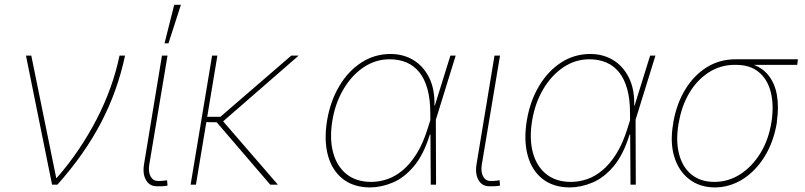

<svg xmlns="http://www.w3.org/2000/svg" viewBox="-20 -781 3405 812"><path d="M200.2 0 89.8 -545.9H112.3L217.8 -28.3H219.7Q270 -85.4 312.5 -148.4Q355 -211.4 389.2 -277.6Q423.3 -343.8 447.5 -411.4Q471.7 -479 485.4 -545.9H508.8Q477.5 -397 407.5 -262.7Q337.4 -128.4 222.7 0Z M665 -545.9H688.5L611.3 -85Q606.4 -54.2 616.9 -34.9Q627.4 -15.6 648.4 -15.6Q665.5 -15.6 675.8 -17.1Q686 -18.6 686.5 -18.6L688.5 3.9Q686.5 4.4 675 5.9Q663.6 7.3 644.5 6.8Q613.3 7.3 597.9 -18.8Q582.5 -44.9 588.9 -85ZM675.8 -597.7 716.8 -760.7H745.1L692.4 -597.7Z M899.4 -545.9 808.6 0H786.1L877 -545.9ZM1243.2 -545.9 918.9 -263.7 838.9 -264.6 841.8 -287.1H912.1L1211.9 -545.9ZM1123 0 891.6 -269.5 918 -274.4 1155.3 0Z M1544.9 11.7Q1475.1 11.2 1429.7 -24.4Q1384.3 -60.1 1366.9 -123.8Q1349.6 -187.5 1363.3 -271.5Q1377 -353 1414.6 -416.5Q1452.1 -480 1508.1 -516.4Q1564 -552.7 1631.8 -552.7Q1686 -552.7 1728.5 -526.9Q1771 -501 1795.2 -452.1Q1819.3 -403.3 1817.4 -334H1823.2V-274.4L1824.2 0H1801.8L1799.8 -302.7Q1799.8 -361.3 1787.8 -404.3Q1775.9 -447.3 1753.7 -475.1Q1731.4 -502.9 1699.7 -516.6Q1668 -530.3 1627.9 -530.3Q1567.9 -530.3 1517.3 -496.1Q1466.8 -461.9 1432.4 -403.3Q1397.9 -344.7 1385.7 -271.5Q1373 -194.3 1388.9 -135.7Q1404.8 -77.1 1445.8 -44.4Q1486.8 -11.7 1549.8 -11.7Q1583 -11.7 1616.9 -22.9Q1650.9 -34.2 1682.6 -60.5Q1714.4 -86.9 1741.7 -130.4Q1769 -173.8 1789.1 -238.3L1884.8 -545.9H1907.2L1822.3 -271.5L1803.7 -211.9H1797.9Q1771.5 -126.5 1730.5 -77.9Q1689.5 -29.3 1641.4 -9Q1593.3 11.2 1544.9 11.7Z M2071.3 -545.9H2094.7L2017.6 -85Q2012.7 -54.2 2023.2 -34.9Q2033.7 -15.6 2054.7 -15.6Q2071.8 -15.6 2082 -17.1Q2092.3 -18.6 2092.8 -18.6L2094.7 3.9Q2092.8 4.4 2081.3 5.9Q2069.8 7.3 2050.8 6.8Q2019.5 7.3 2004.2 -18.8Q1988.8 -44.9 1995.1 -85Z M2389.6 11.7Q2319.8 11.2 2274.4 -24.4Q2229 -60.1 2211.7 -123.8Q2194.3 -187.5 2208 -271.5Q2221.7 -353 2259.3 -416.5Q2296.9 -480 2352.8 -516.4Q2408.7 -552.7 2476.6 -552.7Q2530.8 -552.7 2573.2 -526.9Q2615.7 -501 2639.9 -452.1Q2664.1 -403.3 2662.1 -334H2668V-274.4L2668.9 0H2646.5L2644.5 -302.7Q2644.5 -361.3 2632.6 -404.3Q2620.6 -447.3 2598.4 -475.1Q2576.2 -502.9 2544.4 -516.6Q2512.7 -530.3 2472.7 -530.3Q2412.6 -530.3 2362.1 -496.1Q2311.5 -461.9 2277.1 -403.3Q2242.7 -344.7 2230.5 -271.5Q2217.8 -194.3 2233.6 -135.7Q2249.5 -77.1 2290.5 -44.4Q2331.5 -11.7 2394.5 -11.7Q2427.7 -11.7 2461.7 -22.9Q2495.6 -34.2 2527.3 -60.5Q2559.1 -86.9 2586.4 -130.4Q2613.8 -173.8 2633.8 -238.3L2729.5 -545.9H2752L2667 -271.5L2648.4 -211.9H2642.6Q2616.2 -126.5 2575.2 -77.9Q2534.2 -29.3 2486.1 -9Q2438 11.2 2389.6 11.7Z M2827.1 -258.8 2828.1 -266.6Q2842.3 -344.2 2878.7 -403.6Q2915 -462.9 2969.2 -496.6Q3023.4 -530.3 3090.8 -530.3Q3101.6 -527.8 3110.4 -525.1Q3119.1 -522.5 3129.2 -519.3Q3139.2 -516.1 3153.3 -511.7Q3201.2 -498 3229 -463.6Q3256.8 -429.2 3265.6 -379.4Q3274.4 -329.6 3265.6 -268.6V-263.7Q3252.4 -182.1 3214.4 -120.1Q3176.3 -58.1 3121.6 -23.4Q3066.9 11.2 3002.9 11.7Q2939 11.2 2894.3 -23.4Q2849.6 -58.1 2831.3 -119.1Q2813 -180.2 2827.1 -258.8ZM2850.6 -261.7 2849.6 -257.8Q2837.4 -184.1 2852.1 -128.7Q2866.7 -73.2 2905 -42.5Q2943.4 -11.7 3001 -11.7Q3060.1 -11.7 3110.4 -43.9Q3160.6 -76.2 3195.6 -132.8Q3230.5 -189.5 3242.2 -262.7L3243.2 -267.6Q3253.4 -338.4 3239.5 -392.3Q3225.6 -446.3 3188.2 -476.8Q3150.9 -507.3 3089.8 -506.8Q3028.8 -507.3 2979 -475.8Q2929.2 -444.3 2896 -389.2Q2862.8 -334 2850.6 -261.7ZM3354.5 -530.3 3351.6 -506.8H3086.9L3090.8 -530.3Z"/></svg>

Font: Inter Tight Thin
Style: Italic
Weight: 250
Italic angle: -9.39999°
Designer: Rasmus Andersson
Foundry: rsms
Version: Version 3.004